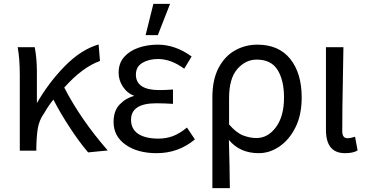

<svg xmlns="http://www.w3.org/2000/svg" viewBox="-20 -770 1887 989"><path d="M434 15Q388 -39 339.5 -113Q291 -187 255 -257Q229 -225 208 -188Q181 -151 174 -104.5Q167 -58 167 6H82V-381Q82 -468 71 -527H159Q170 -468 170 -400V-232H166Q229 -343 313.5 -429Q398 -515 488 -541L495 -456Q405 -424 311 -319Q396 -154 535 5Z M793 -589H730L770 -750H856ZM787 19Q689 19 627 -24.5Q565 -68 565 -142Q565 -200 597.5 -233Q630 -266 674 -277V-275Q635 -290 613 -323.5Q591 -357 591 -395Q591 -444 619 -476Q647 -508 693 -524Q739 -540 793 -540Q883 -540 967 -479L929 -416Q861 -466 794 -466Q746 -466 713 -446Q680 -426 680 -386Q680 -306 801 -306Q835 -306 871 -309V-235Q824 -238 785 -238Q655 -238 655 -153Q655 -105 692 -80.5Q729 -56 796 -56Q835 -56 869.5 -68.5Q904 -81 943 -113L984 -52Q899 19 787 19Z M1164 199H1074V-269Q1074 -359 1105.5 -419.5Q1137 -480 1190 -510Q1243 -540 1306 -540Q1416 -540 1475 -466.5Q1534 -393 1534 -268Q1534 -178 1502 -114Q1470 -50 1419.5 -15.5Q1369 19 1313 19Q1216 19 1159 -49Q1163 89 1164 199ZM1301 -59Q1360 -59 1401.5 -115Q1443 -171 1443 -268Q1443 -356 1410 -409.5Q1377 -463 1302 -463Q1245 -463 1202.5 -414.5Q1160 -366 1160 -265V-129Q1197 -86 1232 -72.5Q1267 -59 1301 -59Z M1757 19Q1659 19 1659 -101V-527H1749Q1748 -439 1746 -352Q1743 -214 1743 -94Q1743 -58 1770 -58Q1785 -58 1807 -65H1809L1822 5Q1799 19 1757 19Z"/></svg>

Font: LXGW 975 Gothic SC
Style: Regular
Weight: 400
Version: Version 2.01;February 25, 2021